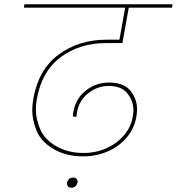

<svg xmlns="http://www.w3.org/2000/svg" viewBox="-20 -760 833 905"><path d="M481 -557Q355 -557 266 -490.5Q177 -424 154 -295Q149 -269 149 -244Q149 -200 169 -152Q189 -104 244 -71.5Q299 -39 374 -39Q432 -39 482 -61.5Q532 -84 565 -123Q598 -162 606 -211Q609 -227 609 -241Q609 -283 581 -319Q553 -355 492 -355Q440 -355 396.5 -321Q353 -287 343 -232Q341 -222 341 -210H324Q324 -222 326 -233Q337 -296 385 -333.5Q433 -371 494 -371Q564 -371 595 -332Q626 -293 626 -246Q626 -230 623 -211Q614 -157 579 -114Q544 -71 489.5 -47Q435 -23 371 -23Q291 -23 232.5 -57.5Q174 -92 153 -142.5Q132 -193 132 -240Q132 -266 137 -294Q161 -432 256 -502.5Q351 -573 484 -573H543L570 -724H93L95 -740H793L791 -724H587L557 -557ZM345 101Q343 112 335 118.5Q327 125 317 125Q306 125 301 119.5Q296 114 296 106Q296 104 296 101Q298 90 306 83.5Q314 77 325 77Q335 77 340.5 83Q346 89 346 96Q346 99 345 101Z"/></svg>

Font: Fz Poppins Thin
Style: Italic
Weight: 100
Italic angle: -10°
Designer: Ninad Kale (Devanagari), Jonny Pinhorn (Latin)
Foundry: Indian Type Foundry
Version: Vit hóa bi Vntype.Com & FontZin.Com